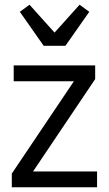

<svg xmlns="http://www.w3.org/2000/svg" viewBox="-20 -793 461 813"><path d="M30 0V-58L293 -449H38V-516H383V-458L120 -67H391V0ZM165 -599 64 -743 105 -773 211 -655 317 -773 358 -743 257 -599Z"/></svg>

Font: IBM Plex Sans Condensed
Style: Regular
Weight: 400
Width: 3
Designer: Mike Abbink, Paul van der Laan, Pieter van Rosmalen
Foundry: Bold Monday
Version: Version 1.1